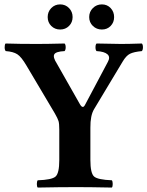

<svg xmlns="http://www.w3.org/2000/svg" viewBox="-20 -843 664 865"><path d="M387.2 -122.1Q387.2 -62 404.1 -47.6Q420.9 -33.2 483.9 -30.8Q487.8 -25.9 487.8 -13.9Q487.8 -2 483.9 2Q383.8 0 325.2 0Q248 0 149.9 2Q146 -2 146 -13.9Q146 -25.9 149.9 -30.8Q212.9 -32.7 230 -47.4Q247.1 -62 247.1 -122.1V-258.8Q247.1 -285.6 243.7 -297.4Q240.2 -309.1 227.1 -332L99.6 -546.9Q76.2 -586.9 57.9 -598.6Q39.6 -610.4 5.9 -612.8Q1 -617.7 1 -629.9Q1 -642.1 4.9 -647Q64.9 -645 147 -645Q190.9 -645 271 -647Q275.9 -642.1 275.9 -630.1Q275.9 -618.2 271 -612.8Q231 -610.8 224.4 -597.9Q217.8 -585 235.8 -557.1L340.3 -373Q353 -351.1 362.8 -370.1L465.8 -564Q478 -585.9 464.1 -598.4Q450.2 -610.8 415 -612.8Q410.2 -617.7 410.2 -629.9Q410.2 -642.1 415 -647Q495.1 -645 525.9 -645Q559.1 -645 619.1 -647Q624 -642.1 624 -630.1Q624 -618.2 619.1 -612.8Q583 -609.4 565.7 -600.8Q548.3 -592.3 532.2 -564.9L403.8 -351.1Q386.7 -322.8 387.2 -267.6ZM210.9 -726.1Q194.8 -742.2 194.8 -766.1Q194.8 -790 210.9 -806.6Q227.1 -823.2 251 -823.2Q274.9 -823.2 291 -806.6Q307.1 -790 307.1 -766.1Q307.1 -742.2 291 -726.1Q274.9 -710 251 -710Q227.1 -710 210.9 -726.1ZM398.4 -726.1Q381.8 -742.2 381.8 -766.1Q381.8 -790 398.4 -806.6Q415 -823.2 439 -823.2Q462.9 -823.2 478.5 -806.6Q494.1 -790 494.1 -766.1Q494.1 -742.2 478.5 -726.1Q462.9 -710 439 -710Q415 -710 398.4 -726.1Z"/></svg>

Font: Linux Libertine
Style: Bold
Weight: 700
Designer: Philipp H. Poll
Foundry: Philipp H. Poll
Version: Version 5.0.3